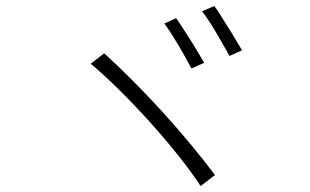

<svg xmlns="http://www.w3.org/2000/svg" viewBox="-20 -742 1040 645"><path d="M572 -681Q581 -668 593.5 -648.5Q606 -629 619.5 -608Q633 -587 645 -566.5Q657 -546 666 -531L623 -512Q615 -527 603.5 -548Q592 -569 579.5 -590Q567 -611 554.5 -630.5Q542 -650 532 -663ZM700 -722Q709 -710 721 -690.5Q733 -671 746.5 -650Q760 -629 772 -608.5Q784 -588 793 -573L751 -554Q742 -570 730.5 -590.5Q719 -611 706.5 -632Q694 -653 681.5 -672Q669 -691 659 -704ZM330 -563Q373 -524 424 -473Q475 -422 525.5 -366.5Q576 -311 622 -255.5Q668 -200 702 -154L654 -117Q622 -166 577.5 -221.5Q533 -277 483.5 -332Q434 -387 382.5 -438Q331 -489 285 -528Z"/></svg>

Font: SpoqaHanSansJP-Light
Style: Regular
Weight: 300
Designer: [Source Han Sans]
Ryoko NISHIZUKA  (kana & ideographs); Paul D. Hunt (Latin, Greek & Cyrillic); Wenlong ZHANG  (bopomofo
Foundry: Spoqa (http://bi.spoqa.com)
Version: Version 1.002.20150607